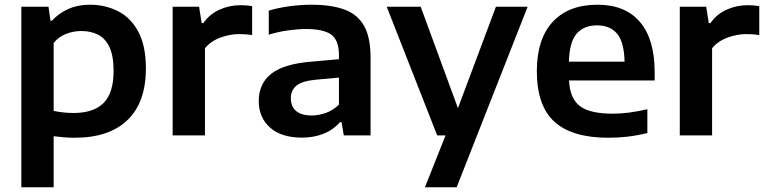

<svg xmlns="http://www.w3.org/2000/svg" viewBox="-20 -574 3246 814"><path d="M70.5 220V-545.5H185.5L194 -486.5H200.5Q228 -517 268.8 -535.5Q309.5 -554 361 -554Q426 -554 480 -526.8Q534 -499.5 566.2 -440Q598.5 -380.5 598.5 -283.5Q598.5 -140 520.5 -65Q442.5 10 296 10Q272.5 10 249.5 8Q226.5 6 207.5 3.5V220ZM292 -95Q377 -95 419.2 -137.5Q461.5 -180 461.5 -273Q461.5 -337.5 444 -374.5Q426.5 -411.5 395.8 -427Q365 -442.5 324.5 -442.5Q292.5 -442.5 261.2 -430.8Q230 -419 207.5 -392V-104Q224.5 -100 247 -97.5Q269.5 -95 292 -95Z M712 0V-545.5H824L835 -476H842Q868.5 -514 910.5 -533Q952.5 -552 1000.5 -552Q1025.5 -552 1049 -548V-425Q1036 -427.5 1021.5 -428.5Q1007 -429.5 993 -429.5Q955.5 -429.5 914.8 -414.8Q874 -400 849 -369.5V0Z M1261 9.5Q1172.5 9.5 1124.8 -33.2Q1077 -76 1077 -145.5Q1077 -220 1131 -262Q1185 -304 1305 -313L1417 -323V-339.5Q1417 -404 1384 -427.5Q1351 -451 1277.5 -451Q1244 -451 1201.8 -445.2Q1159.5 -439.5 1119.5 -427V-529Q1161 -541.5 1209.2 -547.8Q1257.5 -554 1299.5 -554Q1385.5 -554 1441.2 -533.2Q1497 -512.5 1524 -463.5Q1551 -414.5 1551 -330V0H1437.5L1428 -56H1421Q1393.5 -23.5 1351.5 -7Q1309.5 9.5 1261 9.5ZM1213 -157.5Q1213 -123 1235 -103.8Q1257 -84.5 1302 -84.5Q1332 -84.5 1362.2 -95.5Q1392.5 -106.5 1417 -130.5V-245L1317.5 -236Q1261 -230.5 1237 -211Q1213 -191.5 1213 -157.5Z M1833.5 0 1619.5 -545.5H1763.5L1921.5 -115.5L2082.5 -545.5H2217L1916 220H1781.5L1869 0Z M2559 10Q2406 10 2331 -57.5Q2256 -125 2256 -272.5Q2256 -408.5 2323.2 -481.2Q2390.5 -554 2513 -554Q2631 -554 2693.2 -480.8Q2755.5 -407.5 2755.5 -268V-233H2392.5Q2396 -156.5 2438.5 -124.2Q2481 -92 2578.5 -92Q2612 -92 2649.2 -97Q2686.5 -102 2724.5 -111V-10Q2679.5 1 2639 5.5Q2598.5 10 2559 10ZM2511 -466.5Q2455 -466.5 2424.5 -431Q2394 -395.5 2392 -312.5H2628Q2626 -395 2596.5 -430.8Q2567 -466.5 2511 -466.5Z M2862 0V-545.5H2974L2985 -476H2992Q3018.5 -514 3060.5 -533Q3102.5 -552 3150.5 -552Q3175.5 -552 3199 -548V-425Q3186 -427.5 3171.5 -428.5Q3157 -429.5 3143 -429.5Q3105.5 -429.5 3064.8 -414.8Q3024 -400 2999 -369.5V0Z"/></svg>

Font: Encode Sans SemiExpanded SemiExpanded SemiBold
Style: Regular
Weight: 600
Width: 6
Designer: Multiple Designers
Foundry: Impallari Type
Version: Version 3.000; ttfautohint (v1.8.3) -l 8 -r 50 -G 200 -x 14 